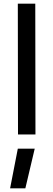

<svg xmlns="http://www.w3.org/2000/svg" viewBox="-20 -732 291 1045"><path d="M77 -712H172L173 0H78ZM77 77H169L118 293H35Z"/></svg>

Font: Panefresco 600wt
Style: Regular
Weight: 600
Designer: Campivisivi
Foundry: Campivisivi & Chank Co
Version: Version 1.001